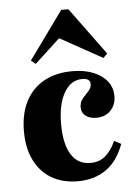

<svg xmlns="http://www.w3.org/2000/svg" viewBox="-51 -717 540 769"><g transform="rotate(-5 219.0 -333.0)"><path d="M231.5 11.3Q170.2 11.3 125.8 -14.9Q81.5 -41.1 57.3 -89.9Q33.1 -138.7 33.1 -206.5Q33.1 -276.6 58.9 -326.6Q84.7 -376.6 132.7 -403.2Q180.6 -429.8 246.8 -429.8Q295.2 -429.8 331 -415.3Q366.9 -400.8 386.7 -375.4Q406.5 -350 406.5 -315.3Q406.5 -281.5 385.1 -258.5Q363.7 -235.5 326.6 -235.5Q300 -235.5 283.9 -248.4Q267.7 -261.3 267.7 -282.3Q267.7 -303.2 279.8 -317.3Q291.9 -331.5 304 -344.4Q316.1 -357.3 316.1 -372.6Q316.1 -383.9 307.7 -389.5Q299.2 -395.2 283.9 -395.2Q237.9 -395.2 210.9 -348.4Q183.9 -301.6 183.9 -223.4Q183.9 -142.7 210.5 -100Q237.1 -57.3 287.9 -57.3Q322.6 -57.3 347.2 -77.4Q371.8 -97.6 389.5 -137.1L416.9 -122.6Q392.7 -55.6 345.6 -22.2Q298.4 11.3 231.5 11.3ZM104 -471.8 85.5 -486.3 224.2 -678.2H253.2L392.7 -487.9L375.8 -471.8L182.3 -579L233.9 -591.9Z"/></g></svg>

Font: Playfair 5pt SemiExpanded Light Black
Style: Regular
Weight: 900
Version: Version 2.203